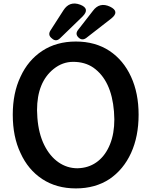

<svg xmlns="http://www.w3.org/2000/svg" viewBox="-20 -1030 844 1068"><path d="M402 18Q294 18 215 -34Q136 -86 94 -179Q51 -269 51 -392Q51 -513 94 -603Q136 -695 215 -747Q294 -799 402 -799Q510 -799 589 -747Q667 -695 709 -603Q751 -512 751 -392Q751 -271 709 -179Q667 -87 589 -34Q510 18 402 18ZM411 -94 427 -95Q483 -100 525.5 -134Q568 -168 592 -227.5Q616 -287 616 -366L614 -410Q600 -583 499 -654Q452 -686 387 -686Q328 -686 279 -647Q186 -573 186 -417L188 -374Q195 -286 226 -223.5Q257 -161 305 -127.5Q353 -94 411 -94ZM269 -816Q244 -835 261 -861L333 -973Q367 -1026 426 -1004Q483 -982 439 -938L315 -818Q292 -795 269 -816ZM417 -821Q397 -840 413 -862L497 -970Q534 -1020 592 -993Q648 -966 599 -927L460 -819Q437 -802 417 -821Z"/></svg>

Font: MaokenZhuyuanTi
Style: Regular
Weight: 400
Designer: Fontworks Inc & LongZhuTi team: ZERO子、时光羊、荆南、频凡、刘鹏、Little White Dog、帆影Magmeta、奈白不弍、白日月球、ChaoTawei、雨三（排名不分先后）
Version: Version 1.000; 20230222